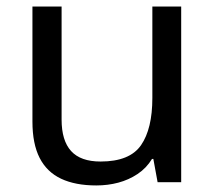

<svg xmlns="http://www.w3.org/2000/svg" viewBox="-20 -556 658 586"><path d="M533 -536V0H461L448 -71H444Q427 -43 400 -25Q373 -7 341 1.5Q309 10 274 10Q210 10 166.5 -10.5Q123 -31 101 -74Q79 -117 79 -185V-536H168V-191Q168 -127 197 -95Q226 -63 287 -63Q376 -63 410.5 -113Q445 -163 445 -257V-536Z"/></svg>

Font: hindi25
Style: Book
Weight: 400
Designer: Jelle Bosma - Monotype Design Team
Foundry: Monotype Imaging Inc.
Version: Version 2.003